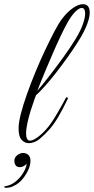

<svg xmlns="http://www.w3.org/2000/svg" viewBox="-59 -677 450 920"><path d="M79 9Q60 9 45 -6.5Q30 -22 30 -62Q30 -89 41 -132Q52 -175 70.5 -227Q89 -279 111.5 -333.5Q134 -388 157.5 -437.5Q181 -487 201.5 -526Q222 -565 237 -585Q263 -620 290.5 -638.5Q318 -657 338 -657Q371 -657 371 -616Q371 -594 358 -559.5Q345 -525 315 -477Q293 -442 265.5 -403.5Q238 -365 210 -329Q182 -293 156.5 -264.5Q131 -236 113 -220Q113 -220 106 -200.5Q99 -181 89.5 -151.5Q80 -122 73 -91Q66 -60 66 -37Q66 -22 70.5 -12.5Q75 -3 85 -3Q100 -3 126 -23Q142 -35 157 -51.5Q172 -68 183.5 -84Q195 -100 199 -107Q208 -121 220.5 -143Q233 -165 244 -184.5Q255 -204 257 -209Q259 -211 260 -211Q262 -211 265 -208.5Q268 -206 266 -204Q242 -154 221.5 -119Q201 -84 180 -59.5Q159 -35 133 -13Q122 -3 107.5 3Q93 9 79 9ZM120 -242Q144 -270 177 -312.5Q210 -355 244 -402Q278 -449 303 -490Q328 -531 338.5 -562Q349 -593 349 -612Q349 -639 332 -639Q321 -639 302.5 -621.5Q284 -604 263 -566Q248 -539 230 -501Q212 -463 194 -421Q176 -379 160 -341.5Q144 -304 133.5 -277Q123 -250 120 -242ZM-28 223Q-39 223 -39 218Q-39 216 -32 215Q-7 211 15 193.5Q37 176 51.5 152.5Q66 129 69 108Q53 124 36 124Q22 124 15.5 114.5Q9 105 10 89Q12 75 25 65.5Q38 56 51 56Q67 56 77 65.5Q87 75 87 94Q87 114 76.5 137Q66 160 50.5 179Q35 198 18 208Q-1 219 -12.5 221Q-24 223 -28 223Z"/></svg>

Font: Mea Culpa
Style: Regular
Weight: 400
Designer: Robert E. Leuschke
Foundry: Robert E. Leuschke
Version: Version 1.010; ttfautohint (v1.8.3)